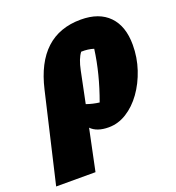

<svg xmlns="http://www.w3.org/2000/svg" viewBox="-198 -609 823 899"><g transform="rotate(-20 213.0 -159.5)"><path d="M-71 188 33 -257Q91 -507 304 -507Q395 -507 444 -456.5Q493 -406 493 -313Q493 -250 473.5 -191.5Q454 -133 421 -87Q388 -41 345.5 -14.5Q303 12 256 12Q197 12 168 -18L125 188ZM223 -283 191 -127Q222 -116 255 -112Q278 -175 293.5 -236Q309 -297 317 -357Q289 -366 255 -365Q234 -338 223 -283Z"/></g></svg>

Font: Piazzolla Black
Style: Italic
Weight: 900
Italic angle: -11.3°
Designer: Juan Pablo del Peral
Foundry: Huerta Tipografica
Version: Version 1.330